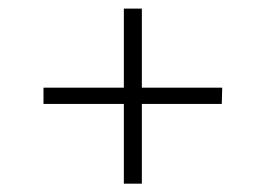

<svg xmlns="http://www.w3.org/2000/svg" viewBox="-20 -585 620 448"><path d="M269 -156.5V-342.5H81.5V-380.5H269V-565H311V-380.5H498.5L497.5 -342.5H311V-156.5Z"/></svg>

Font: Hepta Slab ExtraLight Light
Style: Regular
Weight: 300
Version: Version 1.100